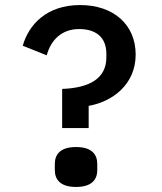

<svg xmlns="http://www.w3.org/2000/svg" viewBox="-20 -730 640 760"><path d="M331 -223V-311C424 -327 517 -395 517 -514C517 -632 430 -710 297 -710C165 -710 94 -633 70 -549L165 -511C181 -571 224 -615 293 -615C358 -615 401 -584 401 -517V-503C401 -419 334 -382 226 -378V-223ZM281 10C342 10 365 -18 365 -57V-81C365 -120 342 -148 281 -148C220 -148 197 -120 197 -81V-57C197 -18 220 10 281 10Z"/></svg>

Font: IBM Mono Medium
Style: Regular
Weight: 500
Monospace: yes
Designer: Mike Abbink, Paul van der Laan, Pieter van Rosmalen
Foundry: Bold Monday
Version: Version 2.3